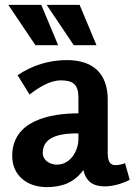

<svg xmlns="http://www.w3.org/2000/svg" viewBox="-20 -755 551 786"><path d="M306 -735H171L282 -570H375ZM149 -735H14L125 -570H218ZM254 -509C182 -509 112 -488 52 -447L101 -368C136 -395 183 -426 229 -426C279 -426 301 -409 301 -356V-291C186 -291 30 -262 30 -117C30 -35 93 11 171 11C233 11 284 -7 321 -59C333 -10 362 8 410 8C441 8 481 -3 511 -19L492 -87C479 -82 466 -79 453 -79C434 -79 421 -89 421 -128V-347C421 -455 360 -509 254 -509ZM301 -209V-186C301 -137 268 -81 213 -81C185 -81 155 -98 155 -129C155 -204 245 -209 301 -209Z"/></svg>

Font: Rosario
Style: Bold
Weight: 700
Designer: Hector Gatti
Foundry: Omnibus Type
Version: Version 1.100